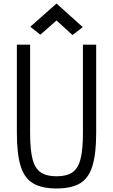

<svg xmlns="http://www.w3.org/2000/svg" viewBox="-20 -1053 640 1087"><path d="M300 14Q216 14 166.8 -15.5Q117.5 -45 96.5 -114Q75.5 -183 75.5 -299.5V-800H150.5V-299.5Q150.5 -206 164.2 -152.5Q178 -99 210.8 -77Q243.5 -55 300 -55Q357.5 -55 389.8 -77Q422 -99 435.8 -152.5Q449.5 -206 449.5 -299.5V-800H524.5V-299.5Q524.5 -183 503.5 -114Q482.5 -45 433.8 -15.5Q385 14 300 14ZM390.5 -854.5 300 -937 208.5 -856.5 151.5 -901.5 300 -1033 448.5 -899.5Z"/></svg>

Font: Victor Mono Thin
Style: Regular
Weight: 100
Monospace: yes
Designer: Rune Bjørnerås
Version: Version 1.561;gftools[0.9.30]